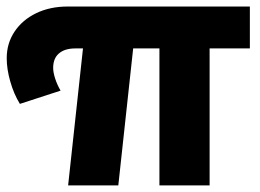

<svg xmlns="http://www.w3.org/2000/svg" viewBox="-37 -560 786 580"><path d="M-16.7 -384Q-16.7 -429.1 6.9 -464.4Q30.4 -499.8 72.2 -520.1Q114 -540.3 168 -540.3H717.8V-413.7H190.4Q158.6 -413.7 141.1 -398.6Q123.6 -383.6 123.6 -354.9Q123.6 -341.2 129.7 -322.4Q135.8 -303.6 146 -286.2L23.1 -246.2Q4.8 -275.9 -5.9 -313.6Q-16.7 -351.3 -16.7 -384ZM215.7 -432.3H367.3L320.4 0H168.8ZM444.6 -432.3H596.2V0H444.6Z"/></svg>

Font: iiserrat Thin
Style: Regular
Weight: 100
Designer: Akira Ohta
Foundry: Akira Ohta
Version: Version 1.200;Glyphs 3.3.1 (3343)